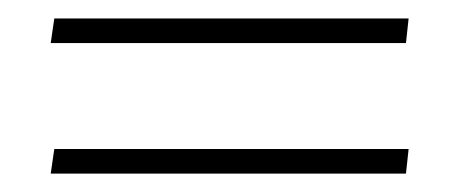

<svg xmlns="http://www.w3.org/2000/svg" viewBox="-20 -419 501 209"><path d="M421.9 -372.1H35.2L39.1 -398.9H424.8ZM421.9 -230H35.2L39.1 -256.8H424.8Z"/></svg>

Font: FoglihtenNo07calt
Style: Regular
Weight: 500
Designer: gluk (gluksza@wp.pl)
Foundry: gluk (gluksza@wp.pl)
Version: Version 0.844